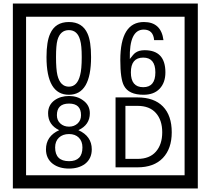

<svg xmlns="http://www.w3.org/2000/svg" viewBox="-20 -980 1195 1090"><path d="M1103 90H53V-960H1103ZM1028 15V-885H128V15ZM497 -656Q497 -442 371 -442Q244 -442 244 -656Q244 -744 265 -789Q294 -855 371 -855Q448 -855 477 -789Q497 -745 497 -656ZM444 -656Q444 -723 435 -752Q420 -809 371 -809Q322 -809 306 -752Q298 -723 298 -656Q298 -587 306 -553Q322 -488 371 -488Q419 -488 435 -554Q444 -587 444 -656ZM919 -569Q919 -511 886.5 -476.5Q854 -442 795 -442Q711 -442 684 -493Q663 -531 663 -639Q663 -855 797 -855Q895 -855 908 -752H855Q850 -812 796 -812Q713 -812 717 -645Q738 -673 748 -680Q768 -695 801 -695Q919 -695 919 -569ZM862 -569Q862 -653 793 -653Q723 -653 723 -569Q723 -485 793 -485Q862 -485 862 -569ZM501 -132Q501 -79 462 -49Q426 -23 372 -23Q317 -23 281 -49Q241 -79 241 -132Q241 -207 316 -241Q253 -271 253 -337Q253 -384 290 -411Q324 -435 372 -435Q419 -435 452 -410Q490 -383 490 -337Q490 -271 425 -241Q501 -207 501 -132ZM440 -326Q440 -392 372 -392Q303 -392 303 -326Q303 -297 322.5 -279Q342 -261 372 -261Q401 -261 420.5 -279Q440 -297 440 -326ZM448 -143Q448 -178 427.5 -198.5Q407 -219 372 -219Q336 -219 314.5 -198.5Q293 -178 293 -143Q293 -65 372 -65Q448 -65 448 -143ZM955 -229Q955 -136 904.5 -83Q854 -30 760 -30H636V-427H760Q855 -427 905 -375.5Q955 -324 955 -229ZM901 -229Q901 -298 865 -338.5Q829 -379 761 -379H692V-78H761Q829 -78 865 -119Q901 -160 901 -229Z"/></svg>

Font: Unicode BMP Fallback SIL
Style: Regular
Weight: 400
Foundry: NRSI, SIL International
Version: Version 5.1 Based on Unicode 5.1